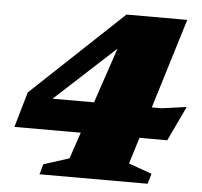

<svg xmlns="http://www.w3.org/2000/svg" viewBox="-51 -751 845 804"><g transform="rotate(5 372.0 -349.0)"><path d="M448.5 -626.5 493 -616.5 122 -275 103 -320H629.5L733.5 -334.5L664.5 -188.5H22L65 -337L448.5 -698H704L513.5 -77.5L611 -43L598.5 0H144L156 -43L263.5 -77.5Z"/></g></svg>

Font: Newsreader 9pt ExtraBold
Style: Italic
Weight: 800
Italic angle: -17°
Designer: Hugues Gentile
Foundry: Production Type
Version: Version 1.003